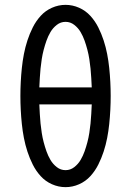

<svg xmlns="http://www.w3.org/2000/svg" viewBox="-20 -763 540 791"><path d="M250 8Q221 8 194 -4Q167 -16 147.5 -37.5Q128 -59 115 -85Q102 -111 93 -138.5Q84 -166 78.5 -194.5Q73 -223 70 -252Q67 -281 65.5 -310Q64 -339 64 -368Q64 -396 65.5 -425Q67 -454 70 -483Q73 -512 78.5 -540.5Q84 -569 93 -596.5Q102 -624 115 -650Q128 -676 147.5 -697.5Q167 -719 194 -731Q221 -743 250 -743Q279 -743 306 -731Q333 -719 352.5 -697.5Q372 -676 385 -650Q398 -624 407 -596.5Q416 -569 421.5 -540.5Q427 -512 430 -483Q433 -454 434.5 -425Q436 -396 436 -368Q436 -339 434.5 -310Q433 -281 430 -252Q427 -223 421.5 -194.5Q416 -166 407 -138.5Q398 -111 385 -85Q372 -59 352.5 -37.5Q333 -16 306 -4Q279 8 250 8ZM142 -403H358Q357 -422 356 -441.5Q355 -461 353 -480.5Q351 -500 348 -519.5Q345 -539 340 -558Q335 -577 328.5 -595.5Q322 -614 312 -631Q302 -648 286 -660.5Q270 -673 250 -673Q230 -673 214 -660.5Q198 -648 188 -631Q178 -614 171.5 -595.5Q165 -577 160 -558Q155 -539 152 -519.5Q149 -500 147 -480.5Q145 -461 144 -441.5Q143 -422 142 -403ZM250 -62Q270 -62 286 -74.5Q302 -87 312 -104Q322 -121 328.5 -139.5Q335 -158 340 -177Q345 -196 348 -215.5Q351 -235 353 -254.5Q355 -274 356 -293.5Q357 -313 358 -333H142Q143 -313 144 -293.5Q145 -274 147 -254.5Q149 -235 152 -215.5Q155 -196 160 -177Q165 -158 171.5 -139.5Q178 -121 188 -104Q198 -87 214 -74.5Q230 -62 250 -62Z"/></svg>

Font: Iosevka NFM
Style: Regular
Weight: 400
Monospace: yes
Designer: Belleve Invis
Foundry: Belleve Invis
Version: Version 29.0.4; ttfautohint (v1.8.4);Nerd Fonts 3.3.0